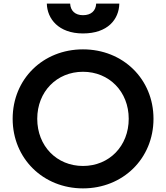

<svg xmlns="http://www.w3.org/2000/svg" viewBox="-20 -1030 918 1062"><path d="M439 12C660 12 829 -153 829 -373C829 -593 660 -757 439 -757C218 -757 50 -593 50 -373C50 -153 219 12 439 12ZM186 -373C186 -523 294 -633 439 -633C584 -633 692 -523 692 -373C692 -222 584 -112 439 -112C294 -112 186 -222 186 -373ZM239 -1010C241 -927 303 -845 439 -845C576 -845 638 -923 640 -1010H512C510 -970 484 -946 439 -946C396 -946 370 -970 368 -1010Z"/></svg>

Font: Mluvka
Style: Bold
Weight: 700
Designer: Modified by Jiří Krblich, Original typeface by Gumpita Rahayu
Foundry: Gumpita Rahayu & Jiří Krblich
Version: Version 2.000;Glyphs 3.1.1 (3134)